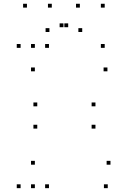

<svg xmlns="http://www.w3.org/2000/svg" viewBox="-20 -969 660 999"><path d="M234.8 -720V-740H214.8V-720ZM87.2 -720V-740H67.2V-720ZM87.2 10V-10H67.2V10ZM234.8 10V-10H214.8V10ZM161.4 -112.1V-132.1H141.4V-112.1ZM161.4 10V-10H141.4V10ZM540.7 10V-10H520.7V10ZM554.8 -112.1V-132.1H534.8V-112.1ZM173.9 -415.8V-435.8H153.9V-415.8ZM173.9 -299.9V-319.9H153.9V-299.9ZM476.7 -299.9V-319.9H456.7V-299.9ZM476.7 -415.8V-435.8H456.7V-415.8ZM524.8 -720V-740H504.8V-720ZM161.4 -720V-740H141.4V-720ZM161.4 -597.9V-617.9H141.4V-597.9ZM539 -597.9V-617.9H519V-597.9ZM249.5 -929.4V-949.4H229.5V-929.4ZM334.8 -827.4V-847.4H314.8V-827.4ZM310.2 -827.4V-847.4H290.2V-827.4ZM395.5 -929.4V-949.4H375.5V-929.4ZM524.8 -929.4V-949.4H504.8V-929.4ZM407.8 -802.5V-822.5H387.8V-802.5ZM237.2 -802.5V-822.5H217.2V-802.5ZM120.2 -929.4V-949.4H100.2V-929.4Z"/></svg>

Font: Monaspace Krypton Dots Var
Style: Regular
Weight: 400
Designer: Riley Cran and the Lettermatic Team
Version: Version 1.100 (Monaspace Krypton Dots)